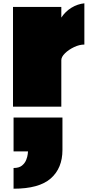

<svg xmlns="http://www.w3.org/2000/svg" viewBox="-20 -649 560 1168"><path d="M493.2 -377.9Q462.9 -377.9 430.2 -362.3Q397.5 -346.7 375.2 -324.7Q353 -302.7 353 -283.2V0H59.1V-606.9H353V-542Q377.9 -579.6 414.8 -602.1Q451.7 -624.5 493.2 -628.9ZM62.5 373Q95.7 373 113.8 358.2Q131.8 343.3 139.4 323.7Q147 304.2 148.7 288.8Q150.4 273.4 150.4 272H62.5V65.9H359.9V263.2Q359.9 374 288.8 436.5Q217.8 499 62.5 499Z"/></svg>

Font: Rammetto One
Style: Regular
Weight: 400
Designer: Vernon Adams
Foundry: Vernon Adams
Version: Version 1.100; ttfautohint (v1.8.4.7-5d5b)